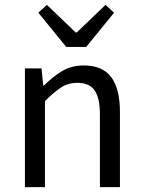

<svg xmlns="http://www.w3.org/2000/svg" viewBox="-20 -766 587 786"><path d="M82 0V-486H150L157 -416H160Q195 -451 233.5 -474.5Q272 -498 323 -498Q400 -498 435.5 -450Q471 -402 471 -308V0H389V-297Q389 -366 367 -396.5Q345 -427 297 -427Q259 -427 230 -408Q201 -389 164 -352V0ZM251 -574 137 -714 172 -746 290 -633H294L412 -746L447 -714L333 -574Z"/></svg>

Font: Source Sans Pro
Style: Regular
Weight: 400
Designer: Paul D. Hunt
Foundry: Adobe Systems Incorporated
Version: Version 2.021;PS 2.000;hotconv 1.0.86;makeotf.lib2.5.63406